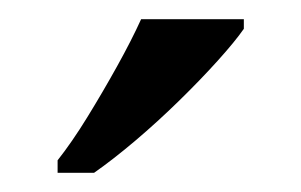

<svg xmlns="http://www.w3.org/2000/svg" viewBox="-20 -786 314 200"><path d="M40 -619Q55 -638 71 -664Q87 -690 102 -717Q117 -744 127 -766H234V-756Q225 -743 207 -723Q189 -703 166.5 -681Q144 -659 121 -639.5Q98 -620 78 -606H40Z"/></svg>

Font: Noto Serif Thai
Style: Regular
Weight: 400
Designer: Monotype Design Team
Foundry: Monotype Imaging Inc.
Version: Version 2.001